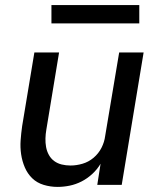

<svg xmlns="http://www.w3.org/2000/svg" viewBox="-20 -726 640 754"><path d="M206 8Q178 8 151.5 0Q125 -8 106.5 -26Q88 -44 77.5 -68.5Q67 -93 63 -120Q59 -147 61 -175Q63 -203 67 -231L115 -520H212L162 -217Q159 -200 158.5 -182.5Q158 -165 161 -148.5Q164 -132 172 -117.5Q180 -103 193 -93.5Q206 -84 222.5 -80Q239 -76 257 -76Q280 -76 304 -83Q328 -90 347.5 -106.5Q367 -123 378.5 -145.5Q390 -168 393 -192L448 -520H544L458 0H362L375 -83Q362 -61 342.5 -43Q323 -25 300.5 -13.5Q278 -2 254 3Q230 8 206 8ZM182 -634V-706H527V-634Z"/></svg>

Font: Iosevka SS04 Md Ex Obl
Style: Regular
Weight: 500
Width: 7
Italic angle: -9°
Monospace: yes
Designer: Belleve Invis
Foundry: Belleve Invis
Version: Version 19.0.0; ttfautohint (v1.8.4)